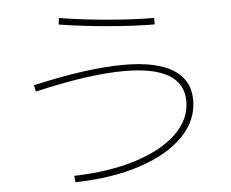

<svg xmlns="http://www.w3.org/2000/svg" viewBox="-52 -792 1043 868"><g transform="rotate(-5 469.0 -358.0)"><path d="M787.1 -306.6Q787.1 -466.8 518.6 -466.8Q358.4 -466.8 113.3 -409.2L107.4 -438.5Q355 -495.1 519.5 -495.1Q667 -495.1 742.7 -448Q818.4 -400.9 818.4 -308.6Q818.4 -216.8 747.6 -144.5Q676.8 -72.3 549.1 -30.5Q421.4 11.2 255.9 14.6L252.9 -14.6Q410.2 -18.6 531.5 -56.6Q652.8 -94.7 720 -159.7Q787.1 -224.6 787.1 -306.6ZM242.2 -702.1 246.1 -731.4Q347.2 -714.8 465.3 -704.6Q583.5 -694.3 674.8 -694.3V-665Q583.5 -665 464.6 -675.3Q345.7 -685.5 242.2 -702.1Z"/></g></svg>

Font: Pretendard Thin
Style: Regular
Weight: 100
Designer: Base glyphs from Inter by Rasmus Andersson; Hangeul glyphs from Noto Sans CJK(Source Han Sans) by Jang Soo-young and Kan
Foundry: Kil Hyung-jin
Version: Version 1.309